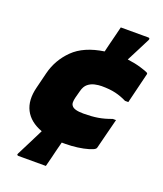

<svg xmlns="http://www.w3.org/2000/svg" viewBox="-161 -902 942 1108"><g transform="rotate(20 310.5 -347.5)"><path d="M281 -6Q275 20 268 47.5Q261 75 254 102H85Q81 102 78 99Q75 96 79 89Q100 49 121 6Q142 -37 163 -78Q87 -106 57.5 -163.5Q28 -221 49 -304L73 -401Q95 -489 160 -553Q225 -617 347 -635Q350 -649 353.5 -662.5Q357 -676 360 -689Q367 -715 373.5 -742.5Q380 -770 387 -797H556Q561 -797 563.5 -794Q566 -791 563 -784Q545 -748 526 -711Q507 -674 488 -637Q535 -631 571 -620Q607 -609 616 -604Q622 -601 621 -595Q610 -548 598 -501Q586 -454 575 -407H555Q521 -424 485.5 -432.5Q450 -441 400 -441Q380 -441 357.5 -436Q335 -431 317 -416.5Q299 -402 291 -371L279 -326Q275 -310 275 -297Q275 -284 282 -276Q296 -256 354 -256Q404 -256 443 -262.5Q482 -269 524 -285H544Q532 -239 520.5 -193Q509 -147 497 -100Q496 -95 492 -91Q484 -83 455.5 -74.5Q427 -66 390 -61Q353 -56 316 -56Q305 -56 294 -56Z"/></g></svg>

Font: Recursive Mn Lnr St XBk
Style: Italic
Weight: 1000
Italic angle: -15°
Monospace: yes
Version: Version 1.079;hotconv 1.0.112;makeotfexe 2.5.65598; ttfautoh